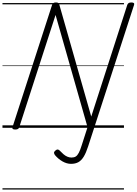

<svg xmlns="http://www.w3.org/2000/svg" viewBox="-20 -1035 1107 1555"><path d="M694 150Q677 203 658 234Q639 265 614.5 278.5Q590 292 555 292Q521 292 486.5 272.5Q452 253 425 221Q418 211 417.5 202.5Q417 194 429 184Q439 175 448 176Q457 177 464 185Q479 201 494 214Q509 227 525.5 234Q542 241 559 241Q580 241 593.5 232.5Q607 224 618.5 202Q630 180 642 141L689 -5L430 -914L136 -5Q133 5 125.5 9.5Q118 14 103 14Q75 14 81 -5L402 -996Q405 -1006 412 -1010.5Q419 -1015 433 -1015Q445 -1015 451 -1011.5Q457 -1008 460 -999L719 -91L1011 -996Q1015 -1006 1022.5 -1010.5Q1030 -1015 1044 -1015Q1072 -1015 1066 -996ZM0 490H984V500H0ZM0 -20H984V0H0ZM0 -505H984V-500H0ZM0 -1010H984V-1000H0Z"/></svg>

Font: Playwrite US Trad Guides
Style: Regular
Weight: 400
Designer: Veronika Burian, José Scaglione
Foundry: TypeTogether
Version: Version 1.003